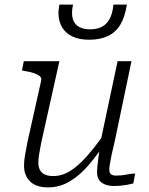

<svg xmlns="http://www.w3.org/2000/svg" viewBox="-20 -802 647 831"><path d="M159 -187Q153 -157 149.5 -136Q146 -115 146 -98Q146 -80 152.5 -67Q159 -54 173.5 -47Q188 -40 210 -40Q249 -40 284.5 -62.5Q320 -85 357 -127Q394 -169 435 -228L447 -200Q407 -139 367 -91.5Q327 -44 283 -17.5Q239 9 188 9Q136 9 110 -17Q84 -43 84 -85Q84 -106 88.5 -131.5Q93 -157 99 -188L158 -452Q161 -464 153 -471.5Q145 -479 128 -485Q111 -491 85 -495L75 -497L83 -537H237ZM478 -197Q469 -160 463.5 -134Q458 -108 455.5 -92Q453 -76 453 -68Q453 -54 460.5 -48Q468 -42 482 -42Q507 -42 528.5 -46.5Q550 -51 565 -51L557 -8Q546 -5 532 -2.5Q518 0 503 1.5Q488 3 472 3Q440 3 420 -11.5Q400 -26 400 -58Q400 -67 401.5 -82.5Q403 -98 406 -120Q409 -142 413 -169L411 -170L489 -537H549ZM366 -630Q413 -630 447 -646Q481 -662 501 -695.5Q521 -729 529 -782H471Q467 -741 453 -717.5Q439 -694 418 -684.5Q397 -675 371 -675Q341 -675 321.5 -686Q302 -697 295 -720.5Q288 -744 296 -782H237Q236 -773 234.5 -764.5Q233 -756 233 -747Q233 -710 249 -683.5Q265 -657 294.5 -643.5Q324 -630 366 -630Z"/></svg>

Font: Roboto Serif ExtraLight
Style: Italic
Weight: 250
Italic angle: -10°
Designer: Greg Gazdowicz
Foundry: Commercial Type
Version: Version 1.008